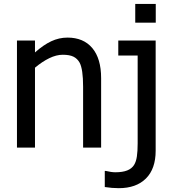

<svg xmlns="http://www.w3.org/2000/svg" viewBox="-20 -752 879 978"><path d="M495.1 0H403.3V-310.5Q403.3 -399.4 385.7 -432.6Q374 -453.6 354 -463.4Q334 -473.1 299.8 -473.1Q267.1 -473.1 231 -455.6Q194.8 -438 158.2 -407.2V0H66.4V-545.4H158.2V-484.9Q200.7 -522.9 240.7 -541.7Q280.8 -560.5 323.7 -560.5Q405.3 -560.5 450.2 -507.1Q495.1 -453.6 495.1 -354ZM773.4 -636.7H668.9V-731.9H773.4ZM772.9 15.6Q772.9 107.9 723.4 157.2Q673.8 206.5 585 206.5Q550.8 206.5 513.7 200.7V118.7H519Q547.4 125.5 567.4 125.5Q604.5 125.5 627.9 116.2Q651.4 106.9 663.1 87.9Q673.3 71.3 677.2 45.2Q681.2 19 681.2 -22V-469.2H582.5V-545.4H772.9Z"/></svg>

Font: SG Kara Bold
Style: Regular
Weight: 400
Designer: Damoon Khanjanzadeh
Version: Version 1.000